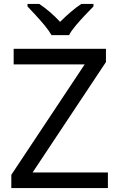

<svg xmlns="http://www.w3.org/2000/svg" viewBox="-20 -964 612 984"><path d="M533 0H38V-68L414 -634H50V-714H523V-646L147 -80H533ZM244 -784Q231 -807 209 -833.5Q187 -860 163 -886Q139 -912 121 -931V-944H181Q207 -927 235 -903Q263 -879 288 -852Q315 -879 343 -903Q371 -927 397 -944H459V-931Q440 -912 415.5 -886Q391 -860 368.5 -833.5Q346 -807 334 -784Z"/></svg>

Font: TSCustom
Style: Regular
Weight: 400
Designer: Monotype Design Team
Foundry: Monotype Imaging Inc.
Version: Version 2.004; ttfautohint (v1.8.3) -l 8 -r 50 -G 200 -x 14 